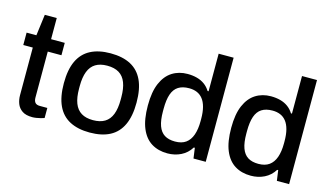

<svg xmlns="http://www.w3.org/2000/svg" viewBox="-85 -1000 2216 1288"><g transform="rotate(15 1023.0 -355.5)"><path d="M198 12Q153 12 127.5 -5.5Q102 -23 91.5 -50.5Q81 -78 81 -109V-440H15V-526H83L102 -673H185V-526H280V-440H185V-121Q185 -98 195 -86Q205 -74 228 -74H280V-4Q270 0 255.5 3.5Q241 7 226 9.5Q211 12 198 12Z M596 12Q514 12 457.5 -17.5Q401 -47 372.5 -108Q344 -169 344 -263Q344 -358 372.5 -418.5Q401 -479 457.5 -508.5Q514 -538 596 -538Q680 -538 736 -508.5Q792 -479 820.5 -418.5Q849 -358 849 -263Q849 -169 820.5 -108Q792 -47 736 -17.5Q680 12 596 12ZM596 -74Q646 -74 678 -93.5Q710 -113 725.5 -153Q741 -193 741 -254V-272Q741 -333 725.5 -373Q710 -413 678 -432.5Q646 -452 596 -452Q547 -452 515 -432.5Q483 -413 467.5 -373Q452 -333 452 -272V-254Q452 -193 467.5 -153Q483 -113 515 -93.5Q547 -74 596 -74Z M1136 12Q1072 12 1025 -17Q978 -46 952.5 -107Q927 -168 927 -265Q927 -360 953 -420Q979 -480 1025 -509Q1071 -538 1131 -538Q1166 -538 1196 -530Q1226 -522 1249.5 -505Q1273 -488 1289 -462H1296V-723H1400V0H1315L1305 -72H1298Q1272 -30 1229.5 -9Q1187 12 1136 12ZM1165 -78Q1211 -78 1239.5 -98.5Q1268 -119 1282 -158.5Q1296 -198 1296 -255V-269Q1296 -317 1287 -351Q1278 -385 1261 -406.5Q1244 -428 1220 -438Q1196 -448 1166 -448Q1120 -448 1091 -429.5Q1062 -411 1048.5 -372Q1035 -333 1035 -271V-253Q1035 -191 1049 -152.5Q1063 -114 1091.5 -96Q1120 -78 1165 -78Z M1715 12Q1651 12 1604 -17Q1557 -46 1531.5 -107Q1506 -168 1506 -265Q1506 -360 1532 -420Q1558 -480 1604 -509Q1650 -538 1710 -538Q1745 -538 1775 -530Q1805 -522 1828.5 -505Q1852 -488 1868 -462H1875V-723H1979V0H1894L1884 -72H1877Q1851 -30 1808.5 -9Q1766 12 1715 12ZM1744 -78Q1790 -78 1818.5 -98.5Q1847 -119 1861 -158.5Q1875 -198 1875 -255V-269Q1875 -317 1866 -351Q1857 -385 1840 -406.5Q1823 -428 1799 -438Q1775 -448 1745 -448Q1699 -448 1670 -429.5Q1641 -411 1627.5 -372Q1614 -333 1614 -271V-253Q1614 -191 1628 -152.5Q1642 -114 1670.5 -96Q1699 -78 1744 -78Z"/></g></svg>

Font: Archivo SemiBold Medium
Style: Regular
Weight: 500
Version: Version 2.001